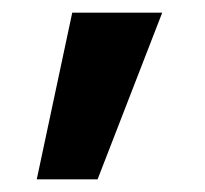

<svg xmlns="http://www.w3.org/2000/svg" viewBox="-20 -160 324 303"><path d="M38 123 94 -140H236L134 123Z"/></svg>

Font: DM Sans 9pt Black
Style: Regular
Weight: 900
Version: Version 4.004;gftools[0.9.30]